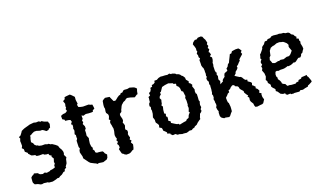

<svg xmlns="http://www.w3.org/2000/svg" viewBox="-71 -1162 2752 1626"><g transform="rotate(-20 1305.0 -349.0)"><path d="M80 2 59 -9 33 -16 23 -33 22 -44 25 -79 37 -91 48 -95 58 -105 89 -96 101 -83 110 -79 127 -75 146 -81 162 -73 193 -78 195 -82 218 -85 229 -88 244 -94 241 -106 254 -128 249 -135 259 -167 246 -187 251 -195 234 -206 229 -220H214L191 -226L189 -233H152L130 -236L121 -248L105 -251L89 -256L77 -270L68 -279L69 -286L48 -304V-319L47 -328L34 -341L43 -358V-385L42 -402L50 -423L43 -437L61 -446L73 -462L81 -473L83 -478L97 -485L111 -491L128 -496L143 -500L167 -507H170L203 -510L222 -505L245 -506L261 -497L269 -500L287 -489L320 -477L322 -465L327 -455L319 -423L305 -417L300 -409L280 -406L262 -420L249 -427H230L225 -429L199 -437H179L159 -428L150 -422L137 -417L135 -402L130 -389L125 -362L139 -348L144 -333L159 -319L164 -320L179 -310L202 -305H230L251 -298L259 -299L276 -288L286 -287L301 -277L313 -269L330 -254L334 -239L340 -227L347 -216L354 -197L355 -181L350 -166L363 -140L355 -126L351 -108L347 -92L344 -87L330 -67L332 -59L314 -48L310 -33L297 -31L277 -15L270 -12L258 -7L245 2L230 1L221 5L207 9L184 14L151 11L142 5L129 4L109 1L92 4Z M593 4 579 -6 571 -9 538 -26 526 -38 525 -40 511 -59 503 -70 494 -82V-100L488 -123L484 -139L487 -157L496 -172L490 -185L491 -218L492 -242L502 -256L501 -272L503 -288L495 -299L500 -315L504 -328L500 -351L504 -358L506 -380L495 -389L509 -407L503 -425L485 -430L459 -433L457 -444L440 -454V-483L445 -487L461 -493L483 -495L502 -507L496 -526L504 -534L503 -549L508 -569L499 -596L518 -607L522 -623L538 -626L571 -629L581 -621L591 -611L605 -596L603 -569L606 -546L608 -535L599 -526L604 -505L622 -499L642 -495H667H692L706 -488L722 -484L724 -471L727 -447L708 -436L706 -425L691 -424L667 -425L642 -428L619 -421L604 -429V-400L593 -385L599 -371L589 -357L600 -333V-312L590 -302L589 -273L586 -254L589 -246L597 -227L594 -217L589 -181L592 -154L601 -137L595 -128L607 -109L606 -97L619 -87H630L649 -85L668 -82L675 -73L680 -60L695 -44L688 -18L677 -5L643 6L628 4L604 0Z M848 13 832 4 826 -3 816 -8 812 -20 804 -52 816 -64 814 -85 805 -99 818 -114 809 -132 819 -139 813 -158 811 -176 814 -191 818 -206 820 -219 821 -235 818 -246 816 -263 812 -279V-294L821 -307L810 -318L819 -338L821 -351L819 -361L807 -378V-392L811 -414L808 -428V-434L809 -449L815 -483L823 -490L842 -501L870 -497L882 -495L884 -488L901 -451L916 -448L927 -455L944 -469L960 -479L973 -482L980 -492L997 -494L1008 -506L1019 -509L1045 -507L1067 -511L1098 -502L1110 -496L1124 -482L1117 -462L1112 -436L1103 -434L1086 -422L1080 -419L1043 -431L1017 -436L1005 -431L995 -422L976 -414L971 -409L956 -396L946 -379L945 -374L938 -362L932 -342L914 -330L912 -314L920 -283V-268L911 -250L917 -241L921 -223L915 -205L912 -191L925 -178L926 -162L919 -145L922 -128L927 -114L918 -97L930 -85L919 -71L931 -50L924 -20L918 -6L908 -4L890 8L875 13Z M1392 14 1367 11H1351L1331 4L1313 3L1298 -9L1274 -7L1258 -22L1259 -28L1234 -36L1236 -46L1228 -55L1210 -72V-86L1206 -97L1188 -107L1193 -128L1186 -141L1175 -156L1174 -164L1175 -181L1167 -206L1176 -236L1179 -264L1176 -276L1180 -295L1172 -305L1176 -326L1187 -338L1188 -352L1191 -371L1190 -381L1208 -389L1206 -412L1220 -418L1230 -434L1232 -449L1250 -453L1251 -467L1268 -470L1282 -479L1284 -494H1307L1325 -504L1346 -509L1360 -507L1385 -506L1406 -503L1423 -508L1437 -498L1444 -500L1470 -491L1480 -481L1494 -477L1507 -468L1515 -456L1525 -449L1538 -429V-416L1540 -409L1556 -391L1552 -376L1564 -368L1575 -352L1569 -340L1574 -326L1580 -307L1576 -294L1577 -274L1584 -266L1583 -236L1581 -210L1586 -197L1581 -184L1578 -169L1581 -148L1570 -133L1573 -121L1567 -110L1552 -99L1548 -87L1541 -70L1539 -56L1527 -49L1508 -35L1494 -21L1474 -13L1469 -6L1451 -1L1440 7L1420 5L1409 9ZM1360 -71 1399 -79 1421 -82 1431 -93 1449 -99 1459 -122 1475 -140 1468 -149 1474 -163 1479 -178 1477 -199 1481 -206 1483 -242 1480 -268 1488 -283 1486 -290 1482 -325 1470 -333 1467 -362 1458 -379 1446 -388 1448 -408 1427 -413 1426 -420 1387 -433 1356 -429 1328 -422 1315 -403 1305 -388 1295 -383 1297 -367 1283 -355 1276 -340 1285 -322 1281 -309 1277 -289 1269 -277 1278 -264 1271 -236 1268 -205 1280 -198 1274 -177 1284 -168 1283 -153 1280 -134 1296 -125 1295 -110 1325 -91 1341 -82H1351Z M1743 5 1733 7 1722 1 1709 -9 1703 -24 1704 -53 1708 -65 1702 -81 1699 -103 1707 -116 1708 -130 1705 -146 1706 -155 1702 -176 1708 -187 1709 -207 1704 -220 1709 -232 1711 -249 1713 -261 1714 -286 1716 -292 1711 -309 1715 -329 1708 -339 1704 -359 1714 -376 1710 -383 1714 -402 1713 -416 1714 -431 1712 -452 1707 -461 1702 -479 1703 -498V-511V-527L1713 -540L1705 -552L1706 -570L1700 -586L1711 -602L1707 -613L1709 -629L1705 -646L1696 -672L1705 -687L1725 -702L1739 -700L1755 -711L1782 -712L1794 -705L1801 -687L1809 -673L1816 -644L1808 -632L1815 -615L1804 -600L1813 -586L1799 -565L1806 -559L1811 -539L1797 -527L1811 -513L1810 -496L1806 -481L1800 -468V-451L1796 -438V-422L1795 -401L1798 -384L1804 -378L1798 -363L1804 -347L1799 -326V-314L1808 -302L1804 -289L1800 -274L1817 -284L1830 -291L1829 -300L1839 -310L1855 -322L1858 -337L1866 -351L1886 -358L1896 -365L1893 -381L1909 -395L1917 -411L1931 -422L1937 -436L1943 -448L1948 -458L1956 -474L1962 -487L1977 -489L1987 -504L2000 -506L2021 -509L2046 -508L2056 -497L2066 -481L2055 -470L2061 -453L2053 -445L2036 -430L2022 -417L2023 -407L2007 -392L1998 -381L1982 -369L1984 -356L1974 -344L1956 -329L1953 -317L1936 -301L1954 -289L1973 -277L1984 -274L1994 -263L1997 -256L2010 -238L2027 -234L2025 -219L2047 -204L2055 -194L2049 -175L2057 -170L2074 -152L2068 -142L2083 -129L2092 -111L2084 -95L2101 -84L2097 -74V-52L2104 -28L2086 0L2075 5L2059 6L2029 10L2013 6L2008 -7L2006 -26L1992 -48L1988 -63L1991 -84L1980 -99L1989 -104L1978 -118L1965 -139V-153L1961 -158L1946 -175L1940 -184L1937 -200L1931 -208L1910 -217L1907 -228L1891 -232L1874 -221L1862 -208L1847 -203V-186L1832 -179L1822 -167L1805 -151V-129L1807 -110L1813 -100L1814 -87L1816 -66L1815 -50L1813 -27L1800 -13L1787 4L1776 12Z M2333 9 2331 2 2302 3 2291 -6 2289 -16H2271L2251 -25L2240 -41L2234 -50L2221 -60L2224 -75L2216 -86L2208 -93L2197 -109L2199 -125L2193 -134L2182 -147V-164L2173 -177L2184 -205L2182 -234L2171 -263L2180 -282L2176 -298L2189 -309L2184 -328L2186 -337L2199 -355L2192 -364L2199 -383L2201 -396L2212 -406L2225 -422L2236 -436L2238 -446L2245 -455L2264 -468L2268 -476L2278 -487H2297L2306 -497L2326 -498L2334 -501L2345 -509L2364 -510L2396 -506L2412 -507L2431 -502L2449 -501L2454 -499L2464 -493L2488 -490L2499 -482L2508 -467L2524 -458L2531 -444L2543 -432L2537 -419L2555 -411L2554 -394L2560 -384L2556 -367L2562 -338L2563 -318L2552 -303L2544 -289L2530 -282L2524 -267L2513 -257L2496 -259L2482 -249L2468 -238L2455 -232L2449 -237L2425 -227L2416 -224L2394 -221L2389 -225L2373 -220L2356 -216L2343 -215L2320 -216L2301 -213L2287 -218L2274 -214L2267 -193V-175L2274 -162L2272 -149L2284 -132L2291 -116L2292 -103L2304 -94L2317 -89L2326 -72L2331 -67L2345 -68L2364 -64L2402 -62L2406 -68L2431 -72L2433 -82L2458 -86L2466 -96L2491 -97L2514 -99L2513 -89L2521 -78L2534 -42V-31L2506 -16L2493 -11L2490 -3L2462 2L2441 8L2419 4L2407 13L2400 12L2362 9L2359 11ZM2293 -286H2302L2326 -292L2334 -290L2349 -295L2376 -291L2391 -296L2406 -301L2428 -300L2443 -310L2451 -319L2465 -336L2453 -369L2452 -381L2457 -390L2448 -408L2433 -422L2421 -431L2410 -433L2390 -439L2365 -438L2338 -428H2329L2306 -419L2298 -408L2290 -398L2286 -380L2281 -357L2270 -347L2263 -323L2268 -314L2275 -293Z"/></g></svg>

Font: Winky Rough
Style: Regular
Weight: 400
Designer: Simon Atzbach
Foundry: typofactur
Version: Version 1.206